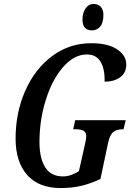

<svg xmlns="http://www.w3.org/2000/svg" viewBox="-20 -943 662 973"><path d="M59 -241Q59 -372 108 -483Q157 -594 244.5 -659Q332 -724 442 -724Q527 -724 573.5 -693Q620 -662 620 -616Q620 -574 589 -551.5Q558 -529 510 -529Q512 -592 490 -629.5Q468 -667 420 -667Q356 -667 300.5 -604Q245 -541 212.5 -438Q180 -335 180 -223Q180 -142 209 -95.5Q238 -49 299 -49Q320 -49 341.5 -56.5Q363 -64 380 -76L411 -214Q417 -239 417 -252Q417 -273 403 -280.5Q389 -288 362 -288H351L361 -334H617L606 -288H602Q573 -288 555 -274.5Q537 -261 528 -220L489 -36Q438 -12 391 -1Q344 10 288 10Q176 10 117.5 -56.5Q59 -123 59 -241ZM398 -844Q398 -877 413.5 -900Q429 -923 455 -923Q477 -923 490.5 -908.5Q504 -894 504 -868Q504 -826 487 -807.5Q470 -789 446 -789Q423 -789 410.5 -802.5Q398 -816 398 -844Z"/></svg>

Font: Noto Serif CondSemiBold
Style: Italic
Weight: 600
Width: 3
Italic angle: -12°
Designer: Monotype Design Team
Foundry: Monotype Imaging Inc.
Version: Version 1.001